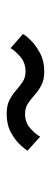

<svg xmlns="http://www.w3.org/2000/svg" viewBox="197 -677 156 590"><g transform="rotate(90 275.0 -382.0)"><path d="M330 -324.5Q304 -324.5 287.2 -333.2Q270.5 -342 257.5 -353.5Q244.5 -365 231.2 -373.8Q218 -382.5 200 -382.5Q173 -382.5 154.5 -366.5Q136 -350.5 128 -336.5L84.5 -374.5Q87.5 -381.5 102.5 -397.2Q117.5 -413 142.2 -426.5Q167 -440 199.5 -440Q225.5 -440 242.2 -431Q259 -422 272 -410.2Q285 -398.5 298.2 -389.8Q311.5 -381 330 -381Q356.5 -381 374.5 -397.2Q392.5 -413.5 400 -427.5L443 -388.5Q439.5 -382 425.5 -366.5Q411.5 -351 387.5 -337.8Q363.5 -324.5 330 -324.5Z"/></g></svg>

Font: Trispace SemiCondensed Light
Style: Regular
Weight: 300
Width: 4
Designer: Tyler Finck
Foundry: Etcetera Type Company
Version: Version 1.210; ttfautohint (v1.8.3)